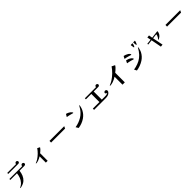

<svg xmlns="http://www.w3.org/2000/svg" viewBox="988 -3887 7024 7024"><g transform="rotate(-45 4500.0 -375.5)"><path d="M909 -482Q909 -508 887.5 -525.5Q866 -543 841 -543Q810 -543 792 -520.5Q774 -498 772 -469H112V-420H456Q447 -326 413 -235Q379 -144 315 -73Q296 -51 274.5 -33.5Q253 -16 229 -1Q213 9 197 17.5Q181 26 165 34Q163 35 160 37Q157 39 157 43Q157 50 162 50.5Q167 51 171 51Q187 51 204.5 47Q222 43 237 39Q353 9 425.5 -56.5Q498 -122 537 -215Q576 -308 589 -420H833Q864 -420 886.5 -434Q909 -448 909 -482ZM799 -687Q799 -713 780 -731Q761 -749 735 -749Q707 -749 688.5 -728Q670 -707 668 -681H213V-630H738Q761 -630 780 -646Q799 -662 799 -687Z M1727 -497 1630 -547Q1573 -462 1495.5 -386.5Q1418 -311 1332 -256Q1305 -239 1276 -225Q1247 -211 1217 -200Q1215 -199 1212 -198Q1209 -197 1207 -196Q1200 -191 1200 -186Q1200 -180 1209.5 -178.5Q1219 -177 1223 -177Q1237 -177 1259 -181.5Q1281 -186 1303 -192.5Q1325 -199 1338 -204Q1375 -218 1411 -235Q1447 -252 1479 -274V51H1573V-341Q1599 -360 1629 -385.5Q1659 -411 1685.5 -440Q1712 -469 1727 -497Z M2897 -417H2134L2133 -332H2858Z M3835 -559Q3835 -569 3827 -569Q3823 -569 3821 -566Q3819 -563 3817 -560Q3786 -501 3748.5 -445.5Q3711 -390 3664 -341Q3601 -274 3519 -224Q3437 -174 3346 -142Q3255 -110 3164 -96L3226 5Q3319 -9 3406 -41Q3493 -73 3571 -126Q3643 -176 3691.5 -232Q3740 -288 3780 -365Q3788 -380 3797.5 -405.5Q3807 -431 3815.5 -460.5Q3824 -490 3829.5 -516.5Q3835 -543 3835 -559ZM3478 -538Q3478 -543 3475 -548.5Q3472 -554 3470 -558Q3455 -583 3428.5 -605Q3402 -627 3372 -644.5Q3342 -662 3315 -672Q3307 -675 3289 -681Q3271 -687 3263 -687Q3260 -687 3258 -684.5Q3256 -682 3254 -680Q3252 -677 3244 -663Q3236 -649 3226 -632Q3216 -615 3208.5 -602Q3201 -589 3201 -589Q3201 -587 3206 -584Q3214 -583 3221 -582Q3228 -581 3235 -579Q3250 -577 3265 -574Q3280 -571 3294 -568Q3335 -559 3375.5 -548Q3416 -537 3456 -526Q3458 -525 3460 -524.5Q3462 -524 3464 -524Q3478 -524 3478 -538Z M4938 -217Q4938 -244 4916.5 -262Q4895 -280 4869 -280Q4848 -280 4825.5 -264Q4803 -248 4803 -225Q4803 -200 4824.5 -184Q4846 -168 4868 -167Q4851 -150 4821 -142Q4791 -134 4759 -132.5Q4727 -131 4704 -131H4556V-550H4793Q4820 -550 4840.5 -566.5Q4861 -583 4861 -611Q4861 -636 4839 -653.5Q4817 -671 4794 -671Q4766 -671 4747.5 -651.5Q4729 -632 4729 -604H4152V-550H4432V-131H4091V-66H4698Q4749 -66 4799 -78Q4849 -90 4889 -125Q4909 -142 4923.5 -165.5Q4938 -189 4938 -217Z M5792 -678 5670 -739Q5596 -630 5499.5 -536.5Q5403 -443 5292 -372Q5258 -350 5221.5 -333Q5185 -316 5147 -300Q5143 -299 5134 -294Q5125 -289 5125 -283Q5125 -276 5137.5 -274.5Q5150 -273 5154 -273Q5172 -273 5199.5 -278.5Q5227 -284 5254.5 -291.5Q5282 -299 5299 -305Q5346 -322 5392 -344.5Q5438 -367 5479 -395L5478 17H5598V-480Q5631 -505 5668.5 -537Q5706 -569 5739.5 -605.5Q5773 -642 5792 -678Z M6438 -367Q6438 -372 6436 -377Q6434 -382 6432 -386Q6410 -423 6370.5 -450Q6331 -477 6286 -494Q6241 -511 6200 -519Q6197 -514 6189.5 -500Q6182 -486 6173.5 -469Q6165 -452 6158.5 -438.5Q6152 -425 6152 -422Q6152 -418 6155.5 -416.5Q6159 -415 6163 -414Q6183 -411 6202 -408Q6221 -405 6240 -400Q6263 -395 6284.5 -390Q6306 -385 6328 -379Q6338 -376 6357.5 -369.5Q6377 -363 6396 -357.5Q6415 -352 6422 -352Q6438 -352 6438 -367ZM6852 -538Q6852 -548 6844 -548Q6840 -548 6838 -545Q6836 -542 6834 -539Q6802 -480 6764 -425Q6726 -370 6679 -320Q6640 -279 6594.5 -244Q6549 -209 6499 -181Q6455 -157 6396.5 -134.5Q6338 -112 6278 -96.5Q6218 -81 6167 -74L6218 24Q6313 11 6409.5 -24.5Q6506 -60 6585 -112Q6722 -201 6796 -345Q6804 -360 6813.5 -385.5Q6823 -411 6832 -440Q6841 -469 6846.5 -495.5Q6852 -522 6852 -538ZM6486 -544Q6486 -556 6480 -565Q6459 -602 6419.5 -628Q6380 -654 6335 -671Q6290 -688 6250 -696Q6248 -691 6240 -677Q6232 -663 6223 -646.5Q6214 -630 6207 -616.5Q6200 -603 6200 -600Q6200 -596 6204 -595Q6208 -594 6211 -593Q6231 -589 6250.5 -586.5Q6270 -584 6289 -579Q6328 -569 6366.5 -558.5Q6405 -548 6444 -536Q6448 -535 6457.5 -532Q6467 -529 6470 -529Q6486 -529 6486 -544ZM6808 -787Q6808 -798 6796 -798Q6789 -798 6773 -798Q6757 -798 6742 -797.5Q6727 -797 6721 -795Q6715 -794 6715 -788Q6715 -774 6719 -756Q6723 -738 6725 -723Q6727 -708 6729.5 -690Q6732 -672 6736 -657Q6737 -653 6738.5 -650.5Q6740 -648 6745 -648Q6752 -648 6759 -653Q6766 -658 6774.5 -676Q6783 -694 6790.5 -716.5Q6798 -739 6803 -758.5Q6808 -778 6808 -787ZM6937 -789Q6937 -802 6925 -802Q6918 -802 6902.5 -801.5Q6887 -801 6872 -800Q6857 -799 6851 -798Q6845 -797 6845 -792Q6845 -788 6847 -768Q6849 -748 6852 -723.5Q6855 -699 6857 -680Q6859 -661 6860 -659Q6862 -650 6870 -650Q6876 -650 6883 -655Q6889 -660 6898.5 -678Q6908 -696 6916.5 -719Q6925 -742 6931 -761.5Q6937 -781 6937 -789Z M7766 -467 7461 -429 7438 -571 7341 -560 7369 -419 7175 -397 7183 -355 7378 -379Q7398 -278 7417 -176Q7436 -74 7455 27L7550 16Q7531 -86 7509.5 -187.5Q7488 -289 7468 -391L7654 -414V-412Q7655 -381 7642 -346.5Q7629 -312 7608.5 -281Q7588 -250 7565 -229Q7561 -228 7561 -222Q7561 -216 7569 -216Q7575 -216 7588.5 -221Q7602 -226 7615.5 -232.5Q7629 -239 7634 -242Q7695 -277 7730.5 -337Q7766 -397 7766 -467Z M8897 -417H8134L8133 -332H8858Z"/></g></svg>

Font: UoqMunThenKhung
Style: Regular
Weight: 400
Designer: Font-Kai, 金井和夫, 宇文滿月
Foundry: Kazuo Kanai, Moonlit Owen
Version: Version 1.197